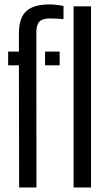

<svg xmlns="http://www.w3.org/2000/svg" viewBox="-20 -828 474 848"><path d="M16 -539.5V-600H63.5V-680Q63.5 -748.5 95.8 -778.5Q128 -808.5 198.5 -808.5Q212.5 -808.5 229.8 -806.5Q247 -804.5 260.5 -802V-743.5Q231 -746.5 199.5 -746.5Q168 -746.5 154.2 -732.5Q140.5 -718.5 140.5 -685L141 0H64.5L63.5 -539.5ZM179 -539.5V-600H243.5V-539.5ZM305 0V-800H382V0Z"/></svg>

Font: Big Shoulders Stencil Display Medium
Style: Regular
Weight: 500
Designer: Patric King
Foundry: XO Type Co
Version: Version 1.000